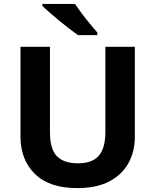

<svg xmlns="http://www.w3.org/2000/svg" viewBox="-20 -954 796 984"><path d="M671 -252Q671 -178 638.5 -118.5Q606 -59 540.5 -24.5Q475 10 375 10Q233 10 159 -62.5Q85 -135 85 -254V-714H236V-277Q236 -189 272 -153Q308 -117 379 -117Q453 -117 486.5 -156Q520 -195 520 -278V-714H671ZM364 -934Q379 -912 399.5 -884.5Q420 -857 441.5 -831.5Q463 -806 479 -787V-774H380Q361 -787 335.5 -806.5Q310 -826 283.5 -848Q257 -870 234 -890Q211 -910 197 -924V-934Z"/></svg>

Font: Noto Sans Tai Tham
Style: Bold
Weight: 700
Designer: Monotype Design Team 2013. Revised by David WIlliams 2020
Foundry: Monotype Imaging Inc.
Version: Version 2.002; ttfautohint (v1.8.4.7-5d5b)